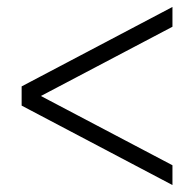

<svg xmlns="http://www.w3.org/2000/svg" viewBox="-20 -618 558 552"><path d="M475.8 -86 42.2 -314.4V-369.6L475.8 -598V-541.1L74.2 -329.7V-354.3L475.8 -142.9Z"/></svg>

Font: Platypi Light
Style: Regular
Weight: 300
Designer: David Sargent
Foundry: Bolt Cutter Type
Version: Version 1.200